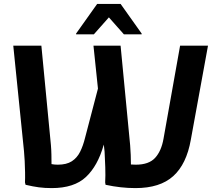

<svg xmlns="http://www.w3.org/2000/svg" viewBox="-20 -954 1116 984"><path d="M245 10Q209 10 179 6Q149 2 111 -7L108 -19Q109 -40 108.5 -70Q108 -100 106.5 -129.5Q105 -159 103 -179L48 -720H192L241 -210Q243 -187 243.5 -161.5Q244 -136 244 -113Q259 -110 276 -110Q321 -110 348 -127.5Q375 -145 390.5 -176Q406 -207 416 -248L482 -500L459 -720H598L647 -210Q649 -186 650 -160Q651 -134 651 -111Q662 -110 676 -110Q743 -110 775 -145Q807 -180 818 -243L903 -720H1046L958 -238Q936 -113 868 -51.5Q800 10 674 10Q599 10 521 -7L519 -19Q521 -53 519.5 -97.5Q518 -142 516 -177L512 -213L511 -210Q481 -104 420.5 -47Q360 10 245 10ZM370 -778V-782L478 -934H598L706 -782V-778H615L538 -865L461 -778Z"/></svg>

Font: Kufam SemiBold
Style: Regular
Weight: 600
Designer: Wael Morcos, Artur Schmal
Foundry: Original Type
Version: Version 1.300; ttfautohint (v1.8.3)